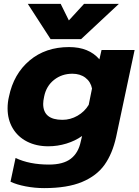

<svg xmlns="http://www.w3.org/2000/svg" viewBox="-20 -737 712 987"><path d="M123 -717H292L334 -632L412 -717H591L397 -536H240ZM34 197 60 75Q131 109 232 109Q305 109 344 79Q383 49 395 -9L402 -38Q367 -13 321.5 1Q276 15 228 15Q167 15 119.5 -9Q72 -33 45.5 -77.5Q19 -122 19 -180Q19 -211 26 -240Q50 -357 132 -426Q214 -495 335 -495Q437 -495 491 -432L502 -480H672L577 -33Q558 53 517.5 110Q477 167 401.5 198.5Q326 230 207 230Q159 230 112 221Q65 212 34 197ZM436 -198 453 -282Q446 -317 419 -337.5Q392 -358 352 -358Q298 -358 258 -326.5Q218 -295 207 -241Q202 -218 202 -203Q202 -121 301 -121Q342 -121 378.5 -142Q415 -163 436 -198Z"/></svg>

Font: Prompt Bold
Style: Bold Italic
Weight: 700
Italic angle: -12°
Designer: Katatrad Team
Foundry: CadsonDemak
Version: Version 1.000